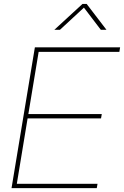

<svg xmlns="http://www.w3.org/2000/svg" viewBox="-20 -972 641 992"><path d="M39.6 0 160.2 -727.5H600.6L596.7 -704.1H179.7L126.5 -382.8H505.9L502 -360.4H122.6L66.9 -22.5H483.9L480 0ZM289.6 -817.9H260.7L261.2 -818.4L406.2 -951.7H427.7L529.8 -818.4L529.3 -817.9H501L413.6 -932.6Z"/></svg>

Font: Inter Display Thin
Style: Italic
Weight: 100
Italic angle: -9.39999°
Designer: Rasmus Andersson
Foundry: rsms
Version: Version 4.000;git-a52131595